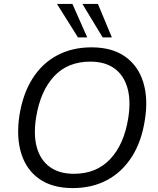

<svg xmlns="http://www.w3.org/2000/svg" viewBox="-20 -957 812 986"><path d="M79.9 -365.3Q97.9 -476.9 147.6 -554.6Q197.2 -632.4 274.4 -673.2Q351.5 -713.9 449.8 -713.9Q555.5 -713.9 622.5 -666.5Q689.5 -619.1 715.6 -534.9Q741.8 -450.7 723.8 -340.1Q706.8 -229.1 656.6 -151.1Q606.4 -73.1 529.6 -32.1Q452.7 8.9 353.3 8.9Q248.7 8.9 181.7 -38.2Q114.7 -85.4 88.8 -169.8Q62.9 -254.3 79.9 -365.3ZM165.6 -355.3Q151.1 -264.8 169.2 -199.9Q187.4 -135 235.7 -99.7Q284.1 -64.5 359.6 -64.5Q475.1 -64.5 546.2 -140.3Q617.3 -216 638.5 -350.1Q653.1 -440.1 634.4 -505.3Q615.8 -570.5 567.7 -605.5Q519.6 -640.5 443.6 -640.5Q328.2 -640.5 258 -565.5Q187.8 -490.4 165.6 -355.3ZM507.2 -765 403.1 -936.9H482.8L554.4 -765ZM380.3 -765 272.6 -936.9H351.8L428 -765Z"/></svg>

Font: Mulish ExtraLight
Style: Italic
Weight: 200
Italic angle: -9°
Designer: Vernon Adams
Foundry: Vernon Adams
Version: Version 3.603